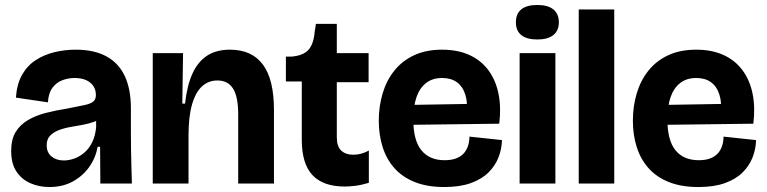

<svg xmlns="http://www.w3.org/2000/svg" viewBox="-20 -739 3087 773"><path d="M179 14Q138 14 103 -1Q68 -16 46.5 -48Q25 -80 25 -131Q25 -178 43 -207.5Q61 -237 92.5 -255.5Q124 -274 165 -284.5Q206 -295 251 -302Q298 -311 322.5 -316.5Q347 -322 356.5 -331Q366 -340 366 -356Q366 -388 343 -406.5Q320 -425 280 -425Q255 -425 231 -416Q207 -407 191 -385.5Q175 -364 173 -327L44 -346Q48 -401 69 -438Q90 -475 124 -497Q158 -519 199.5 -529Q241 -539 285 -539Q359 -539 408.5 -512Q458 -485 482.5 -432.5Q507 -380 507 -303V-209Q507 -175 507.5 -139.5Q508 -104 509 -69.5Q510 -35 511 0H384Q384 -35 383.5 -71.5Q383 -108 383 -148H373Q365 -103 339 -66.5Q313 -30 272.5 -8Q232 14 179 14ZM237 -93Q257 -93 278.5 -100.5Q300 -108 319 -124Q338 -140 351 -166Q364 -192 367 -227V-269L392 -270Q381 -257 359.5 -249Q338 -241 313 -236.5Q288 -232 262.5 -227.5Q237 -223 215.5 -214.5Q194 -206 181 -192Q168 -178 168 -154Q168 -125 187.5 -109Q207 -93 237 -93Z M595 0V-295V-525H717L714 -322H725Q733 -395 755 -443Q777 -491 814 -515Q851 -539 906 -539Q994 -539 1038.5 -479Q1083 -419 1083 -296V0H939V-279Q939 -349 918.5 -382Q898 -415 855 -415Q819 -415 793 -391Q767 -367 753 -318Q739 -269 739 -194V0Z M1368 12Q1281 12 1238 -34Q1195 -80 1195 -176V-411H1131V-511H1153Q1201 -515 1222 -538.5Q1243 -562 1247 -612L1252 -643H1336V-525H1464V-408H1336V-187Q1336 -149 1354 -132.5Q1372 -116 1402 -116Q1419 -116 1435 -120.5Q1451 -125 1465 -133V-3Q1435 6 1411 9Q1387 12 1368 12Z M1769 14Q1700 14 1650 -6Q1600 -26 1568 -62Q1536 -98 1520.5 -147Q1505 -196 1505 -253Q1505 -311 1520.5 -363Q1536 -415 1567.5 -454.5Q1599 -494 1647 -516.5Q1695 -539 1760 -539Q1823 -539 1870 -517.5Q1917 -496 1946.5 -456Q1976 -416 1987 -361.5Q1998 -307 1990 -241L1596 -236V-316L1888 -321L1859 -276Q1864 -324 1853.5 -357.5Q1843 -391 1819.5 -408Q1796 -425 1760 -425Q1721 -425 1695 -404.5Q1669 -384 1656.5 -347Q1644 -310 1644 -258Q1644 -174 1676.5 -134Q1709 -94 1770 -94Q1798 -94 1817 -101.5Q1836 -109 1847.5 -122Q1859 -135 1864.5 -152.5Q1870 -170 1870 -189L2001 -175Q2000 -139 1987 -105.5Q1974 -72 1947 -45Q1920 -18 1876 -2Q1832 14 1769 14Z M2072 0V-525H2216V0ZM2143 -580Q2101 -580 2079 -597.5Q2057 -615 2057 -649Q2057 -684 2079 -701.5Q2101 -719 2143 -719Q2186 -719 2208 -701Q2230 -683 2230 -649Q2230 -616 2208 -598Q2186 -580 2143 -580Z M2310 0V-701H2453V0Z M2792 14Q2723 14 2673 -6Q2623 -26 2591 -62Q2559 -98 2543.5 -147Q2528 -196 2528 -253Q2528 -311 2543.5 -363Q2559 -415 2590.5 -454.5Q2622 -494 2670 -516.5Q2718 -539 2783 -539Q2846 -539 2893 -517.5Q2940 -496 2969.5 -456Q2999 -416 3010 -361.5Q3021 -307 3013 -241L2619 -236V-316L2911 -321L2882 -276Q2887 -324 2876.5 -357.5Q2866 -391 2842.5 -408Q2819 -425 2783 -425Q2744 -425 2718 -404.5Q2692 -384 2679.5 -347Q2667 -310 2667 -258Q2667 -174 2699.5 -134Q2732 -94 2793 -94Q2821 -94 2840 -101.5Q2859 -109 2870.5 -122Q2882 -135 2887.5 -152.5Q2893 -170 2893 -189L3024 -175Q3023 -139 3010 -105.5Q2997 -72 2970 -45Q2943 -18 2899 -2Q2855 14 2792 14Z"/></svg>

Font: Bricolage Grotesque 72pt
Style: Bold
Weight: 700
Designer: Mathieu Triay
Foundry: Atelier Triay
Version: Version 1.001;gftools[0.9.33.dev8+g029e19f]